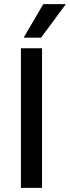

<svg xmlns="http://www.w3.org/2000/svg" viewBox="-20 -907 338 927"><path d="M94 -725 189 -887H298L178 -725ZM81 0V-674H183V0Z"/></svg>

Font: Hind Medium
Style: Regular
Weight: 500
Designer: Manushi Parikh, Satya Rajpurohit
Foundry: Indian Type Foundry
Version: Version 1.201;PS 1.0;hotconv 1.0.78;makeotf.lib2.5.61930; tt